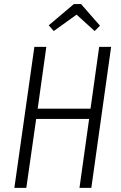

<svg xmlns="http://www.w3.org/2000/svg" viewBox="-20 -913 588 933"><path d="M241.2 -762.2 216.8 -790 338.9 -893.1H374L465.8 -788.1L439.9 -762.2L352.1 -841.8ZM107.9 0H49.8L147 -685.1H205.1L163.1 -384.8H419.9L461.9 -685.1H520L423.8 0H366.2L413.1 -335H155.8Z"/></svg>

Font: Fira Sans Compressed Light
Style: Italic
Weight: 300
Width: 3
Italic angle: -8°
Designer: Carrois Corporate & Edenspiekermann AG
Foundry: Carrois Corporate GbR & Edenspiekermann AG
Version: Version 4.203;PS 004.203;hotconv 1.0.88;makeotf.lib2.5.64775